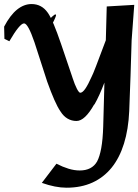

<svg xmlns="http://www.w3.org/2000/svg" viewBox="-39 -586 670 930"><path d="M234.4 207Q265.1 222.7 293 231.2Q320.8 239.7 347.2 239.7Q406.2 239.7 431.2 196.3Q443.8 172.9 451.4 131.3Q459 89.8 460.9 27.3L466.8 -186Q454.6 -154.3 442.9 -128.2Q431.2 -102.1 418 -79.1L417.5 -80.6Q372.1 0 331.5 0Q308.1 0 288.3 -11.5Q268.6 -22.9 253.9 -46.4Q239.7 -66.9 223.9 -103Q208 -139.2 189.5 -190.9L127.9 -381.3Q96.7 -472.7 77.6 -472.7Q56.6 -472.7 6.3 -386.2L-17.6 -397.9L-19 -457Q10.3 -512.7 43.7 -539.6Q77.1 -566.4 113.8 -566.4Q163.1 -566.4 192.4 -524.4Q205.6 -505.9 221.4 -468Q237.3 -430.2 257.3 -371.6L312 -210.4L311.5 -211.4Q323.7 -174.3 333.7 -155.5Q343.8 -136.7 349.6 -136.7Q360.8 -136.7 374.5 -156.7Q388.2 -176.8 404.8 -214.4Q409.7 -222.7 426.5 -266.4Q443.4 -310.1 473.6 -391.1Q474.1 -430.7 475.8 -473.6Q477.5 -516.6 478 -554.7L611.3 -562.5L598.6 -391.1Q596.2 -306.2 593.3 -219.5Q590.3 -132.8 586.9 -47.4Q583 40.5 561.5 109.6Q540 178.7 501.7 226.1Q463.4 273.4 408.7 298.3Q354 323.2 283.2 323.2Q229.5 323.2 163.6 299.8ZM196.3 -487.8Q233.9 -528.8 232.4 -510.7Q228 -495.1 204.8 -451.2Q181.6 -407.2 170.9 -391.6Q165.5 -388.7 168.9 -414.1Q179.2 -448.7 196.3 -487.8Z"/></svg>

Font: IranNastaliq
Style: Regular
Weight: 400
Designer: Hossein Zahedi
Version: Version 1.5